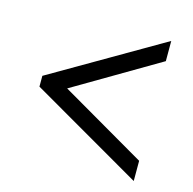

<svg xmlns="http://www.w3.org/2000/svg" viewBox="-81 -693 675 670"><g transform="rotate(15 256.0 -358.0)"><path d="M458 -105V-178L150 -357L458 -538V-611L55 -377V-338Z"/></g></svg>

Font: Noto Serif Khmer SemiCondensed SemiBold
Style: Regular
Weight: 600
Width: 4
Designer: Danh Hong and the Monotype Design Team
Foundry: Monotype Imaging Inc.
Version: Version 2.004